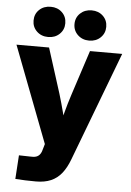

<svg xmlns="http://www.w3.org/2000/svg" viewBox="-62 -788 706 1038"><g transform="rotate(5 291.0 -269.0)"><path d="M61 201.2 69.3 72.3 129.9 73.7Q150.4 75.2 163.6 70.6Q176.8 65.9 184.6 54.2Q192.4 42.5 196.8 22.9L203.6 -0.5L3.9 -522.5H180.7L258.3 -278.3Q273.4 -228.5 286.4 -178Q299.3 -127.4 312.5 -75.2H267.6Q280.3 -127.4 293.7 -178.2Q307.1 -229 323.2 -278.3L402.8 -522.5H577.6L353.5 69.3Q336.4 115.2 312.3 145.5Q288.1 175.8 254.2 190.4Q220.2 205.1 172.9 205.1Q144.5 205.1 115.5 204.1Q86.4 203.1 61 201.2ZM393.1 -578.6Q356 -578.6 331.3 -602.1Q306.6 -625.5 306.6 -660.6Q306.6 -696.3 331.3 -719.5Q356 -742.7 393.1 -742.7Q430.2 -742.7 454.6 -719.5Q479 -696.3 479 -660.6Q479 -625.5 454.6 -602.1Q430.2 -578.6 393.1 -578.6ZM170.9 -578.6Q133.3 -578.6 108.9 -602.1Q84.5 -625.5 84.5 -660.6Q84.5 -696.3 108.9 -719.5Q133.3 -742.7 170.9 -742.7Q208 -742.7 232.4 -719.5Q256.8 -696.3 256.8 -660.6Q256.8 -625.5 232.4 -602.1Q208 -578.6 170.9 -578.6Z"/></g></svg>

Font: Inter 28pt ExtraBold
Style: Regular
Weight: 800
Designer: Rasmus Andersson
Foundry: rsms
Version: Version 4.001;git-66647c0bb